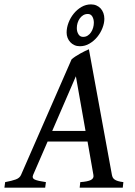

<svg xmlns="http://www.w3.org/2000/svg" viewBox="-40 -872 627 892"><path d="M181.2 -214.4 113.8 -59.1Q107.4 -43.9 121.8 -37.6Q136.2 -31.2 173.3 -25.9L169.9 0H-19.5L-16.1 -25.9Q15.1 -31.7 33.2 -38.3Q51.3 -44.9 57.6 -59.1L292.5 -596.2Q300.8 -603.5 311.3 -610.4Q321.8 -617.2 332.8 -623.3Q343.8 -629.4 354.2 -634.5Q364.7 -639.6 373 -643.1L480 -59.1Q481.4 -52.2 484.1 -47.1Q486.8 -42 492.7 -37.8Q498.5 -33.7 508.1 -30.8Q517.6 -27.8 533.2 -25.9L530.3 0H330.1L333 -25.9Q367.7 -28.3 382.3 -35.9Q397 -43.5 394 -59.1L366.7 -214.4ZM357.4 -263.7 312.5 -517.6 202.6 -263.7ZM396 -766.6Q396 -783.2 388.9 -795.2Q381.8 -807.1 368.2 -807.1Q356 -807.1 346.4 -801.3Q336.9 -795.4 330.3 -785.9Q323.7 -776.4 320.3 -764.9Q316.9 -753.4 316.9 -741.7Q316.9 -724.6 324.7 -712.4Q332.5 -700.2 346.7 -700.7Q357.9 -700.7 367.2 -706.5Q376.5 -712.4 382.8 -721.9Q389.2 -731.4 392.6 -743.2Q396 -754.9 396 -766.6ZM444.8 -784.7Q444.8 -764.2 436 -741.7Q427.2 -719.2 411.9 -700.4Q396.5 -681.6 375.7 -669.4Q355 -657.2 331.1 -657.2Q316.9 -657.2 305.7 -662.4Q294.4 -667.5 286.4 -676.3Q278.3 -685.1 273.9 -696.5Q269.5 -708 269.5 -720.7Q269.5 -743.2 278.3 -766.4Q287.1 -789.6 302.5 -808.6Q317.9 -827.6 338.4 -839.6Q358.9 -851.6 382.8 -851.6Q397 -851.6 408.4 -846.4Q419.9 -841.3 428 -832.3Q436 -823.2 440.4 -811Q444.8 -798.8 444.8 -784.7Z"/></svg>

Font: Gentium Book Basic
Style: Italic
Weight: 400
Italic angle: -8°
Designer: J. Victor Gaultney and Annie Olsen
Foundry: SIL International
Version: Version 1.102; 2013; Maintenance release